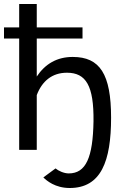

<svg xmlns="http://www.w3.org/2000/svg" viewBox="-26 -750 616 961"><path d="M323 191C480 191 530 57 530 -161C530 -379 474 -465 338 -465C259 -465 200 -430 158 -367V-557H387V-613H158V-730H70V-613H-6V-557H70V0H158V-274C184 -343 234 -386 309 -386C405 -386 444 -320 442 -143C439 39 404 118 318 118C294 118 266 105 252 93L191 138C207 154 250 191 323 191Z"/></svg>

Font: FIGSv2-sans-serif Medium
Style: Regular
Weight: 500
Designer: Matt McInerney, Pablo Impallari, Rodrigo Fuenzalida,Mirko Velimirovic
Foundry: Matt McInerney, Pablo Impallari, Rodrigo Fuenzalida
Version: Version 4.021;hotconv 1.0.109;makeotfexe 2.5.65596